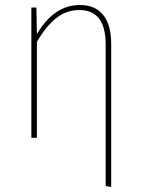

<svg xmlns="http://www.w3.org/2000/svg" viewBox="-20 -549 564 765"><path d="M423 -375V196L401 192V-372Q401 -509 296 -509Q244 -509 203 -476Q162 -443 127 -382V0H105V-519H125L127 -413Q195 -529 298 -529Q360 -529 391.5 -489Q423 -449 423 -375Z"/></svg>

Font: Fira Sans Condensed Thin
Style: Regular
Weight: 250
Width: 3
Designer: Carrois Corporate & Edenspiekermann AG
Foundry: Carrois Corporate GbR & Edenspiekermann AG
Version: Version 4.203